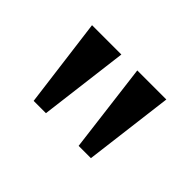

<svg xmlns="http://www.w3.org/2000/svg" viewBox="-59 -837 486 486"><g transform="rotate(45 183.5 -594.0)"><path d="M242 -474H286L316 -714H212ZM81 -474H125L155 -714H50Z"/></g></svg>

Font: Noto Serif Bengali ExtraCondensed Medium
Style: Regular
Weight: 500
Width: 2
Designer: Juan Bruce, Universal Thirst, Indian Type Foundry and the Monotype Design Team.
Foundry: Monotype Imaging Inc.
Version: Version 2.003